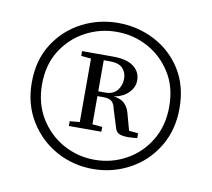

<svg xmlns="http://www.w3.org/2000/svg" viewBox="-56 -832 610 553"><g transform="rotate(10 248.5 -555.5)"><path d="M359 -466V-452Q350 -451 345 -450.5Q340 -450 332 -450Q313 -450 304.5 -455Q296 -460 293 -473L278 -521Q275 -537 267.5 -544Q260 -551 243 -551H206V-565H245Q269 -565 280.5 -579.5Q292 -594 292 -614Q292 -632 280.5 -644Q269 -656 243 -656H206V-671H250Q289 -671 309.5 -656Q330 -641 330 -615Q330 -593 310.5 -575.5Q291 -558 250 -556L254 -560Q284 -559 298 -549.5Q312 -540 318 -520L335 -458L316 -470ZM202 -470H209L254 -466V-452H159V-466ZM202 -653 159 -657V-671H206V-656ZM62 -557Q62 -501 88 -458.5Q114 -416 156.5 -392.5Q199 -369 248 -369Q298 -369 340.5 -392.5Q383 -416 408.5 -458.5Q434 -501 434 -557Q434 -614 408 -655.5Q382 -697 340 -720Q298 -743 248 -743Q199 -743 156.5 -720Q114 -697 88 -655.5Q62 -614 62 -557ZM188 -452V-671H225V-452ZM32 -557Q32 -623 62.5 -670.5Q93 -718 142 -743.5Q191 -769 248 -769Q305 -769 354.5 -743.5Q404 -718 434 -670.5Q464 -623 464 -557Q464 -493 434 -444Q404 -395 354.5 -368.5Q305 -342 248 -342Q191 -342 142 -368.5Q93 -395 62.5 -444Q32 -493 32 -557Z"/></g></svg>

Font: Noto Serif KR ExtraLight Light
Style: Regular
Weight: 300
Version: Version 2.003-H1;hotconv 1.1.1;makeotfexe 2.6.0